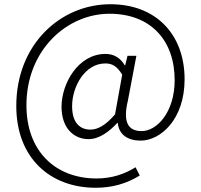

<svg xmlns="http://www.w3.org/2000/svg" viewBox="-20 -725 950 908"><path d="M433 163C509 163 578 144 641 105L621 66C570 98 509 119 437 119C241 119 105 -11 105 -227C105 -489 297 -660 498 -660C692 -660 806 -535 806 -346C806 -193 721 -105 650 -105C583 -105 561 -151 585 -250L625 -461H583L572 -416H570C549 -452 518 -470 479 -470C349 -470 271 -329 271 -220C271 -119 329 -67 399 -67C449 -67 496 -102 535 -144H537C542 -87 586 -60 645 -60C739 -60 853 -160 853 -350C853 -562 718 -705 502 -705C266 -705 57 -515 57 -224C57 23 218 163 433 163ZM408 -112C360 -112 321 -142 321 -223C321 -315 381 -425 478 -425C511 -425 533 -412 558 -372L524 -184C481 -134 443 -112 408 -112Z"/></svg>

Font: Noto Sans CJK KR Light
Style: Regular
Weight: 300
Designer: Ryoko NISHIZUKA (kana & ideographs); Paul D. Hunt (Latin, Greek & Cyrillic); Wenlong ZHANG (bopomofo); Sandoll Communica
Foundry: Adobe Systems Incorporated
Version: Version 1.004;PS 1.004;hotconv 1.0.82;makeotf.lib2.5.63406